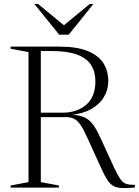

<svg xmlns="http://www.w3.org/2000/svg" viewBox="-20 -938 694 960"><path d="M291.5 -374.5Q365 -374.5 411 -414.2Q457 -454 457 -531.5Q457 -578.5 435.8 -612.5Q414.5 -646.5 366 -664.8Q317.5 -683 235 -683H139L137.5 -705H275Q366 -705 420 -682.2Q474 -659.5 497.8 -620.8Q521.5 -582 521.5 -533Q521.5 -489 499.2 -452.2Q477 -415.5 434 -391.8Q391 -368 328.5 -362.5V-364.5Q370 -364 396.2 -353.8Q422.5 -343.5 441.5 -319.8Q460.5 -296 479.5 -254.5L551 -99Q569 -61 581.8 -42.5Q594.5 -24 610.8 -18.8Q627 -13.5 654.5 -13.5V0Q614 3 588.5 2Q563 1 546.5 -8.5Q530 -18 516.8 -38.2Q503.5 -58.5 487.5 -94L415.5 -251.5Q397 -293 382 -314.5Q367 -336 350.2 -344.2Q333.5 -352.5 308.5 -352.5H140L139.5 -374.5ZM184 -705V-27.5L274.5 -10.5V0H33V-10.5L122.5 -27.5V-677.5L33 -694.5V-705ZM313 -800.5H286L428.5 -918H447L323.5 -764.5H276L152 -918H170.5Z"/></svg>

Font: Newsreader 60pt Light
Style: Regular
Weight: 300
Designer: Hugues Gentile
Foundry: Production Type
Version: Version 1.003